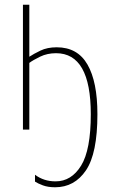

<svg xmlns="http://www.w3.org/2000/svg" viewBox="-20 -548 481 812"><path d="M392 -65Q392 -202 350 -275Q308 -348 220 -348Q180 -348 151 -334Q122 -320 104 -308V-528H77V0H104V-282Q120 -294 150 -308.5Q180 -323 217 -323Q364 -323 364 -65Q364 86 323 152.5Q282 219 215 219Q165 219 128 191V220Q140 228 161.5 236Q183 244 213 244Q295 244 343.5 172.5Q392 101 392 -65Z"/></svg>

Font: Noto Sans Display SemiCondensed Thin
Style: Regular
Weight: 250
Width: 4
Designer: Monotype Design team
Foundry: Monotype Imaging Inc.
Version: 1.000